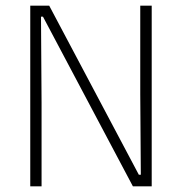

<svg xmlns="http://www.w3.org/2000/svg" viewBox="-20 -659 643 679"><path d="M154 -639 471 -41H478L476 -326.5V-639H516.5V0H450L132 -600H125L127 -296V0H87V-639Z"/></svg>

Font: Anek Bangla Medium ExtraLight
Style: Regular
Weight: 250
Version: Version 1.003